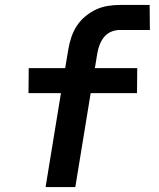

<svg xmlns="http://www.w3.org/2000/svg" viewBox="-20 -755 640 775"><path d="M284 0H164L226 -379H95L96 -480H243L256 -557Q260 -581 268 -605Q276 -629 290 -650.5Q304 -672 324.5 -689Q345 -706 367.5 -716.5Q390 -727 414.5 -731Q439 -735 463 -735H584L585 -634H463Q446 -634 429 -627Q412 -620 400.5 -606Q389 -592 382.5 -575Q376 -558 373 -541L363 -480H534L533 -379H346Z"/></svg>

Font: Iosevka Custom Oblique
Style: Bold
Weight: 700
Italic angle: -9°
Monospace: yes
Designer: Belleve Invis
Foundry: Belleve Invis
Version: Version 30.1.2; ttfautohint (v1.8.4)